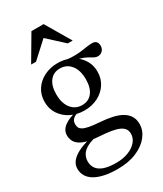

<svg xmlns="http://www.w3.org/2000/svg" viewBox="-229 -755 938 1104"><g transform="rotate(-30 240.0 -202.5)"><path d="M211.5 265Q164 265 126.5 257.2Q89 249.5 63 234.5Q37 219.5 23.5 197.8Q10 176 10 147.5Q10 127.5 20.5 109.5Q31 91.5 53.2 76Q75.5 60.5 109.8 47.8Q144 35 192 25H217.5V37Q166 45.5 136.5 60.8Q107 76 94.8 96.5Q82.5 117 82.5 141.5Q82.5 169 97.2 189Q112 209 142.8 219.5Q173.5 230 221.5 230Q268 230 303.2 216Q338.5 202 358.2 178.5Q378 155 378 127.5Q378 108 369 94.5Q360 81 340.2 71.8Q320.5 62.5 288.2 57.2Q256 52 209 49Q162 46 131.8 37.2Q101.5 28.5 84.5 15.2Q67.5 2 60.8 -14.5Q54 -31 54 -49Q54 -83 85.5 -106.5Q117 -130 170.5 -141L183 -132Q156 -128.5 141.5 -115.2Q127 -102 127 -80Q127 -68 131.2 -58.2Q135.5 -48.5 148.2 -41Q161 -33.5 187 -28.2Q213 -23 256.5 -20Q300 -17 335.5 -9.2Q371 -1.5 396.2 13Q421.5 27.5 435.2 49.5Q449 71.5 449 103Q449 145 420.2 182Q391.5 219 338.2 242Q285 265 211.5 265ZM214.5 -122Q165.5 -122 125.5 -142.2Q85.5 -162.5 62.2 -198Q39 -233.5 39 -278.5Q39 -325 62.2 -360.5Q85.5 -396 125.5 -416Q165.5 -436 214.5 -436Q251.5 -436 283.2 -424.5Q315 -413 339 -391.8Q363 -370.5 376.5 -342Q390 -313.5 390 -279.5Q390 -233.5 366.8 -197.8Q343.5 -162 303.8 -142Q264 -122 214.5 -122ZM218.5 -155.5Q261.5 -155.5 285.8 -187Q310 -218.5 310 -274.5Q310 -334 282.8 -368.2Q255.5 -402.5 210.5 -402.5Q168 -402.5 143.5 -371.2Q119 -340 119 -283.5Q119 -224.5 146.2 -190Q173.5 -155.5 218.5 -155.5ZM276 -400.5 260 -429Q292.5 -424 319 -424.2Q345.5 -424.5 367.2 -427.2Q389 -430 408 -433Q427 -436 444 -436Q461.5 -436 470.8 -426.5Q480 -417 480 -397.5Q480 -379 467.5 -366.2Q455 -353.5 437.5 -353.5Q423.5 -353.5 410.8 -360.8Q398 -368 381.5 -377.5Q365 -387 339.8 -394Q314.5 -401 276 -400.5ZM79.5 -504.5 177 -670H258L355.5 -504.5H323L211 -607H224L112 -504.5Z"/></g></svg>

Font: Newsreader Text
Style: Regular
Weight: 400
Designer: Hugues Gentile
Foundry: Production Type
Version: Version 1.001